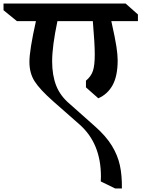

<svg xmlns="http://www.w3.org/2000/svg" viewBox="-80 -806 803 1090"><path d="M552 -686Q574 -588 581 -541Q588 -494 588 -464Q588 -375 559.5 -323Q531 -271 478 -248L408 -310V-348Q437 -372 447.5 -403.5Q458 -435 458 -497Q458 -558 447 -686H246Q216 -543 216 -458Q216 -379 239 -320Q262 -261 317 -215L460 -88Q522 -33 555 21Q588 75 600.5 132Q613 189 612 264H574L492 224L493 196Q493 9 373 -98L223 -230Q146 -298 116.5 -344.5Q87 -391 87 -455Q87 -521 124 -686H16L-60 -748V-786H633L703 -724V-686Z"/></svg>

Font: Inknut
Style: Antiqua
Weight: 400
Designer: Claus Eggers Srensen
Foundry: Claus Eggers Srensen
Version: Version 1.000; ttfautohint (v1.2) -l 7 -r 28 -G 50 -x 13 -D 